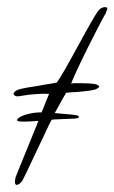

<svg xmlns="http://www.w3.org/2000/svg" viewBox="-20 -427 322 540"><path d="M27 93Q22 93 22 84Q22 82 22.5 78.5Q23 75 24 71Q40 31 50.5 5.5Q61 -20 65 -30L88 -87Q75 -86 65.5 -85.5Q56 -85 49 -85H45Q28 -85 28 -89Q28 -94 39.5 -99.5Q51 -105 58 -106Q75 -111 97 -111L118 -163Q106 -164 83 -162.5Q60 -161 44 -158Q38 -157 34.5 -156.5Q31 -156 29 -156Q21 -156 18 -163Q19 -169 29 -174Q34 -176 41 -177.5Q48 -179 58 -181Q69 -183 77.5 -184Q86 -185 90 -186Q95 -187 100 -188Q105 -189 112 -190Q118 -191 125 -192Q132 -193 140 -195Q148 -206 164 -234Q180 -262 205 -308Q225 -345 237.5 -366.5Q250 -388 255 -395Q264 -407 276 -407Q282 -407 282 -402Q282 -401 277 -389Q271 -379 257 -352Q243 -325 227 -293Q211 -261 198 -233Q185 -205 180 -192Q185 -193 191.5 -193Q198 -193 208 -193Q219 -193 228.5 -192.5Q238 -192 245 -191Q259 -188 259 -183Q259 -181 250 -176Q245 -174 231 -172Q217 -170 194 -168Q188 -168 181 -167.5Q174 -167 166 -166Q161 -158 153 -143.5Q145 -129 134 -109L179 -105Q181 -105 191.5 -103.5Q202 -102 202 -98Q202 -93 179 -93L132 -91L125 -90Q119 -79 108 -55Q97 -31 80 4Q50 68 43 81Q34 93 27 93Z"/></svg>

Font: Allison
Style: Regular
Weight: 400
Designer: Robert E. Leuschke
Foundry: Robert E. Leuschke
Version: Version 1.010; ttfautohint (v1.8.3)